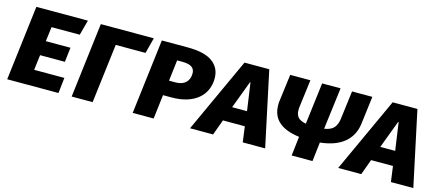

<svg xmlns="http://www.w3.org/2000/svg" viewBox="-45 -988 3218 1407"><g transform="rotate(15 1564.5 -284.0)"><path d="M244 -453 230 -343H417L404 -233H216L202 -118H431L418 0H29L98 -568H489L458 -453Z M989 -568 958 -449H732L677 0H518L587 -568Z M1225 -297Q1276 -297 1303 -322.5Q1330 -348 1330 -393Q1330 -424 1307.5 -440Q1285 -456 1233 -456H1196L1177 -297ZM1496 -399Q1496 -351 1478 -311Q1460 -271 1425.5 -242.5Q1391 -214 1341 -198.5Q1291 -183 1226 -183H1162L1140 0H981L1050 -568H1245Q1374 -568 1435 -523.5Q1496 -479 1496 -399Z M1800 -118H1634L1591 0H1416L1677 -568H1865L1986 0H1816ZM1674 -229H1787L1757 -439H1753Z M2187 0 2204 -146Q2098 -160 2047 -206.5Q1996 -253 1996 -331V-348Q1996 -357 1998 -366L2024 -568H2177L2150 -356Q2149 -350 2149 -345V-335Q2149 -300 2166.5 -280Q2184 -260 2227 -252L2266 -568H2406L2366 -251Q2418 -259 2439.5 -285Q2461 -311 2466 -355L2493 -568H2647L2621 -359Q2610 -268 2545.5 -213Q2481 -158 2362 -145L2345 0Z M2924 -118H2758L2715 0H2540L2801 -568H2989L3110 0H2940ZM2798 -229H2911L2881 -439H2877Z"/></g></svg>

Font: Qjlgwqiwhsfqbnnlvksmvfsycuq
Style: Regular
Weight: 700
Italic angle: -8°
Designer: Carrois Corporate & Edenspiekermann
Foundry: Carrois Corporate GbR & Edenspiekermann AG
Version: Version 2.001